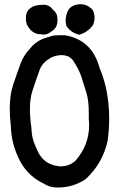

<svg xmlns="http://www.w3.org/2000/svg" viewBox="-20 -835 540 893"><path d="M354.5 -815.4Q387.2 -815.4 411.1 -788.6L412.1 -787.6Q419.9 -769 419.9 -751.7Q419.9 -734.4 411.1 -715.8Q386.2 -684.6 351.1 -674.3L348.6 -673.3Q310.5 -682.6 289.6 -713.4L288.6 -714.4Q285.2 -728 285.2 -738.3Q285.2 -759.8 293.5 -779.3Q303.7 -804.7 331.1 -812Q343.3 -815.4 354.5 -815.4ZM100.6 -750Q100.6 -752 100.6 -756.1Q100.6 -760.3 101.6 -766.6Q104.5 -781.2 115.2 -792Q122.6 -798.8 132.3 -804.2Q152.3 -812.5 175.3 -812.5Q179.2 -813 185.5 -813Q191.9 -813 199.2 -810.5Q214.8 -805.7 225.6 -790.5Q247.1 -773.9 247.1 -747.6Q247.1 -745.1 247.1 -743.2Q247.1 -741.2 247.1 -738.8Q247.1 -703.6 216.3 -687Q201.7 -674.3 183.6 -674.3Q177.2 -674.3 170.9 -675.8Q170.4 -675.8 167.7 -675.8Q165 -675.8 160.2 -676.3Q155.3 -676.8 150.4 -678.2Q145.5 -679.7 141.1 -682.1Q126 -689 115.7 -704.1Q100.6 -721.7 100.6 -744.6Q100.6 -747.6 100.6 -750ZM229 -669.9Q247.6 -671.4 260.7 -671.4Q281.2 -671.4 283.7 -670.9Q348.6 -659.2 389.2 -618.7Q426.3 -581.1 442.9 -520Q467.3 -461.4 477.5 -402.8Q487.8 -342.3 487.8 -286.6Q487.8 -231 480.5 -180.2Q457.5 -74.2 377.9 -1.5Q319.8 37.1 250 37.1Q248 37.1 246.6 37.1Q211.4 37.1 182.6 18.6Q99.6 -21 63 -107.4Q32.2 -174.8 30.3 -250.5Q25.4 -293 25.4 -329.6Q25.4 -394 41 -440.4Q64.9 -511.2 77.9 -544.7Q90.8 -578.1 118.2 -607.4Q141.6 -638.2 177.7 -653.8Q177.7 -653.8 178.2 -653.8Q202.6 -662.6 229 -669.9ZM297.4 -572.8Q280.8 -578.6 266.1 -578.6Q261.2 -578.6 255.1 -578.1Q249 -577.6 239.5 -575.2Q230 -572.8 220.2 -568.4Q177.2 -545.4 165 -511.7Q151.9 -476.1 130.9 -412.6Q119.1 -377.4 119.1 -326.7Q119.1 -288.6 126 -240.7V-240.2Q127 -189.5 149.9 -144.5Q169.9 -91.3 213.9 -72.3Q232.9 -64 256.3 -61.5Q260.3 -61.5 263.7 -61.5Q303.2 -61.5 332 -88.4Q394.5 -160.6 394.5 -253.4Q394.5 -269 392.6 -285.6Q393.1 -296.4 393.1 -305.7Q393.1 -368.7 381.8 -403.8L358.4 -478Q348.6 -509.3 318.8 -555.7Q309.6 -565.9 297.4 -572.8Z"/></svg>

Font: Bakudai
Style: Bold
Weight: 700
Version: Version 1.48